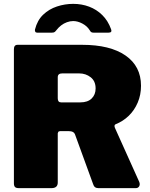

<svg xmlns="http://www.w3.org/2000/svg" viewBox="-20 -974 779 994"><path d="M701 -32Q706 -19 700.5 -9.5Q695 0 683 0H489Q468 0 462 -21L368 -279Q362 -295 337 -295H291Q284 -295 281.5 -290.5Q279 -286 279 -284V-29Q279 0 246 0H78Q63 0 57.5 -6Q52 -12 52 -25V-719Q52 -742 71 -742H405Q550 -742 630 -686.5Q710 -631 710 -530Q710 -483 693 -443Q676 -403 646.5 -374.5Q617 -346 579 -331Q569 -327 575 -312L701 -32ZM396 -444Q434 -444 454.5 -464Q475 -484 475 -516Q475 -554 449.5 -574Q424 -594 390 -594H302Q279 -594 279 -574V-465Q279 -444 296 -444H396ZM542 -805H464Q458 -805 453.5 -807Q449 -809 444 -818Q431 -839 406.5 -852Q382 -865 359 -865Q343 -865 326.5 -859Q310 -853 296.5 -842.5Q283 -832 273 -819Q267 -811 262.5 -808Q258 -805 249 -805H172Q165 -805 162.5 -810Q160 -815 161 -821Q173 -869 203.5 -898Q234 -927 275 -940.5Q316 -954 359 -954Q403 -954 441.5 -939.5Q480 -925 509.5 -896Q539 -867 555 -823Q562 -805 542 -805Z"/></svg>

Font: Libre Franklin Thin Black
Style: Regular
Weight: 900
Version: Version 3.000